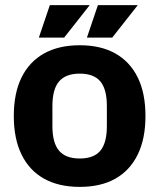

<svg xmlns="http://www.w3.org/2000/svg" viewBox="-20 -721 623 751"><path d="M292 10Q210 10 152.5 -22Q95 -54 64.5 -116Q34 -178 34 -267Q34 -357 64.5 -418.5Q95 -480 152.5 -512Q210 -544 292 -544Q374 -544 431 -512Q488 -480 518.5 -418.5Q549 -357 549 -267Q549 -178 518.5 -116Q488 -54 431 -22Q374 10 292 10ZM292 -101Q347 -101 372.5 -131.5Q398 -162 398 -228V-306Q398 -372 372.5 -402.5Q347 -433 292 -433Q237 -433 211 -402.5Q185 -372 185 -306V-228Q185 -162 211 -131.5Q237 -101 292 -101ZM132 -574 175 -701H331L231 -574ZM320 -574 363 -701H519L419 -574Z"/></svg>

Font: Mozilla Headline ExtraLight
Style: Regular
Weight: 200
Designer: Studio DRAMA
Foundry: Studio DRAMA
Version: Version 1.000